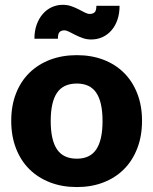

<svg xmlns="http://www.w3.org/2000/svg" viewBox="-20 -750 621 778"><path d="M291.5 -107Q345 -107 370.2 -144.8Q395.5 -182.5 395.5 -259.5Q395.5 -336.5 370.2 -374Q345 -411.5 291.5 -411.5Q236.5 -411.5 211 -374Q185.5 -336.5 185.5 -259.5Q185.5 -182.5 211 -144.8Q236.5 -107 291.5 -107ZM291.5 -526.5Q350.5 -526.5 399 -508Q447.5 -489.5 482.2 -455Q517 -420.5 536.2 -371.2Q555.5 -322 555.5 -260.5Q555.5 -198.5 536.2 -148.8Q517 -99 482.2 -64.2Q447.5 -29.5 399 -10.8Q350.5 8 291.5 8Q232 8 183.2 -10.8Q134.5 -29.5 99.2 -64.2Q64 -99 44.8 -148.8Q25.5 -198.5 25.5 -260.5Q25.5 -322 44.8 -371.2Q64 -420.5 99.2 -455Q134.5 -489.5 183.2 -508Q232 -526.5 291.5 -526.5ZM343.5 -693.5Q355.5 -693.5 363 -699.8Q370.5 -706 370.5 -726.5H464.5Q464.5 -695 455.8 -669.8Q447 -644.5 431.5 -626.8Q416 -609 395 -599.5Q374 -590 349.5 -590Q331 -590 315 -595.8Q299 -601.5 285.2 -608.5Q271.5 -615.5 260.2 -621.2Q249 -627 240.5 -627Q228.5 -627 221.5 -620.2Q214.5 -613.5 214.5 -593H119.5Q119.5 -624.5 128.5 -649.8Q137.5 -675 153 -693Q168.5 -711 189.5 -720.8Q210.5 -730.5 234.5 -730.5Q253 -730.5 269.2 -724.8Q285.5 -719 299 -712Q312.5 -705 323.8 -699.2Q335 -693.5 343.5 -693.5Z"/></svg>

Font: Lato
Style: Regular
Weight: 900
Designer: Lukasz Dziedzic with Adam Twardoch and Botio Nikoltchev
Foundry: tyPoland Lukasz Dziedzic
Version: Version 2.010; 2014-09-01; http://www.latofonts.com/; ttfaut